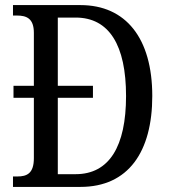

<svg xmlns="http://www.w3.org/2000/svg" viewBox="-20 -734 667 754"><path d="M31 0H296C484 0 578 -138 578 -357C578 -584 474 -714 296 -714H31V-673H46C84 -673 113 -662 113 -605V-397H33V-350H113V-113C113 -53 86 -41 48 -41H31ZM277 -50H207V-350H345V-397H207V-665H277C409 -665 475 -556 475 -357C475 -159 409 -50 277 -50Z"/></svg>

Font: Noto Serif Devanagari Condensed
Style: Regular
Weight: 400
Width: 3
Designer: Universal Thirst, Indian Type Foundry and the Monotype Design Team
Foundry: Monotype Imaging Inc.
Version: Version 2.004